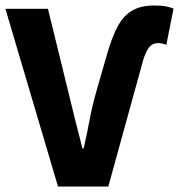

<svg xmlns="http://www.w3.org/2000/svg" viewBox="-27 -684 657 704"><path d="M185.7 0 -7.2 -651.8H148.8L223.3 -348Q236.7 -292.8 248.9 -243.1Q261.1 -193.5 275.6 -139.1H279.6Q292.1 -193.5 301.3 -243.1Q310.4 -292.8 326.1 -348L366.7 -489.3Q384.5 -550.6 405.6 -589.1Q426.8 -627.6 458.5 -645.7Q490.2 -663.8 538.1 -663.8Q564.1 -663.8 579.3 -661Q594.6 -658.3 609.3 -652.5L582.9 -519.9Q577.2 -522.1 569.3 -524Q561.4 -525.9 552.6 -525.9Q530.8 -525.9 518.3 -508.6Q505.8 -491.2 497.6 -462.1L370.1 0Z"/></svg>

Font: Source Sans 3 Variable
Style: Regular
Weight: 200
Designer: Paul D. Hunt
Foundry: Adobe Systems Incorporated
Version: Version 3.026